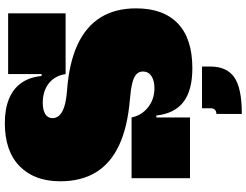

<svg xmlns="http://www.w3.org/2000/svg" viewBox="-136 -690 1046 815"><g transform="rotate(-90 387.5 -283.0)"><path d="M505 10Q412 10 362.5 -27.2Q313 -64.5 304 -143H281L296 -248Q304.5 -205.5 338.8 -178.2Q373 -151 420 -151Q453 -151 472 -164Q491 -177 491 -200Q491 -216.5 479.2 -227.5Q467.5 -238.5 441.8 -245Q416 -251.5 374 -255Q256.5 -264.5 179 -300.5Q101.5 -336.5 63.2 -399Q25 -461.5 25 -551Q25 -660.5 89 -723.2Q153 -786 272 -786Q332 -786 375 -768.2Q418 -750.5 442.5 -715.8Q467 -681 472 -630H495L480 -528Q473.5 -573 441 -599Q408.5 -625 358 -625Q328 -625 310.5 -614.5Q293 -604 293 -583Q293 -568 303.8 -555.5Q314.5 -543 340 -534.2Q365.5 -525.5 410 -522Q526 -513.5 603.5 -478Q681 -442.5 720 -380.2Q759 -318 759 -229Q759 -113 694.8 -51.5Q630.5 10 505 10ZM38 0V-248H296V0ZM480 -528V-772H738V-528ZM335 51H512V87Q512 156.5 466 188.2Q420 220 311 220V112Q322.5 112 328.8 105.5Q335 99 335 87Z"/></g></svg>

Font: Hepta Slab Black
Style: Regular
Weight: 900
Designer: Michael LaGattuta
Foundry: Michael LaGattuta
Version: Version 1.102